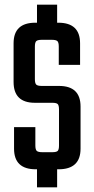

<svg xmlns="http://www.w3.org/2000/svg" viewBox="-20 -723 401 820"><path d="M159 -356H232Q324 -356 324 -268V-88Q324 0 230 0H224V77H138V0H133Q40 0 40 -88V-180H131V-102Q131 -84 137 -78.5Q143 -73 161 -73H203Q221 -73 226.5 -78.5Q232 -84 232 -102V-255Q232 -273 226.5 -278.5Q221 -284 203 -284H129Q38 -284 38 -373V-538Q38 -626 131 -626H138V-703H224V-626H229Q322 -626 322 -538V-446H231V-524Q231 -542 225 -547.5Q219 -553 201 -553H159Q141 -553 135 -547.5Q129 -542 129 -524V-385Q129 -367 135 -361.5Q141 -356 159 -356Z"/></svg>

Font: Teko Regular
Style: Regular
Weight: 400
Designer: Manushi Parikh, Jonny Pinhorn
Foundry: Indian Type Foundry
Version: Version 1.105;PS 1.0;hotconv 1.0.78;makeotf.lib2.5.61930; tt